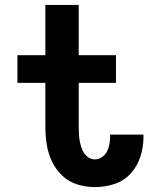

<svg xmlns="http://www.w3.org/2000/svg" viewBox="-20 -755 616 783"><path d="M367 8Q407 8 446 -4.5Q485 -17 512.5 -47Q540 -77 552.5 -116Q565 -155 565 -195Q565 -201 565 -206H429V-201Q429 -185 426.5 -169Q424 -153 417 -138.5Q410 -124 396.5 -114.5Q383 -105 367 -105Q350 -105 336.5 -116Q323 -127 316.5 -142Q310 -157 306.5 -173Q303 -189 302 -205.5Q301 -222 301 -239V-417H453V-530H301V-735H165V-530H51V-417H165V-239Q165 -202 170.5 -166.5Q176 -131 191.5 -97.5Q207 -64 233.5 -39Q260 -14 295 -3Q330 8 367 8Z"/></svg>

Font: Iosevka Sparkle Extrabold
Style: Regular
Weight: 800
Designer: Belleve Invis
Foundry: Belleve Invis
Version: Version 4.5.0; ttfautohint (v1.8.3)